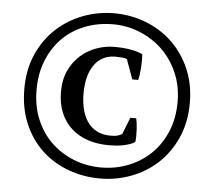

<svg xmlns="http://www.w3.org/2000/svg" viewBox="-51 -697 909 815"><g transform="rotate(5 403.5 -290.0)"><path d="M51 -290Q51 -373 80.5 -438.5Q110 -504 159 -549Q208 -594 271.5 -618Q335 -642 404 -642Q473 -642 536.5 -618Q600 -594 648.5 -549Q697 -504 726.5 -438.5Q756 -373 756 -290Q756 -207 726.5 -141.5Q697 -76 648.5 -31Q600 14 536.5 38Q473 62 404 62Q332 62 267.5 38Q203 14 155 -31Q107 -76 79 -141.5Q51 -207 51 -290ZM103 -290Q103 -221 126.5 -164.5Q150 -108 191 -68.5Q232 -29 287 -7Q342 15 404 15Q466 15 521 -7Q576 -29 616.5 -68.5Q657 -108 680.5 -164.5Q704 -221 704 -290Q704 -359 679 -415.5Q654 -472 612.5 -511.5Q571 -551 516.5 -573Q462 -595 404 -595Q338 -595 282.5 -573Q227 -551 187.5 -511Q148 -471 125.5 -415Q103 -359 103 -290ZM510 -206H535Q539 -191 541 -160.5Q543 -130 540 -106Q531 -99 517.5 -94.5Q504 -90 489 -87Q474 -84 458 -83Q442 -82 429 -82Q380 -82 339.5 -95.5Q299 -109 269.5 -135.5Q240 -162 223.5 -201Q207 -240 207 -291Q207 -343 225.5 -382Q244 -421 273.5 -447Q303 -473 340.5 -486.5Q378 -500 416 -500Q455 -500 486 -494.5Q517 -489 537 -479Q538 -470 538 -455.5Q538 -441 537 -425Q536 -409 534 -394Q532 -379 529 -369H504L474 -452Q467 -457 452 -457.5Q437 -458 423 -459Q366 -458 334.5 -413.5Q303 -369 303 -291Q303 -258 310 -227.5Q317 -197 332.5 -173.5Q348 -150 373 -136.5Q398 -123 433 -123Q453 -123 465.5 -127Q478 -131 482 -135Z"/></g></svg>

Font: PTSerifItalic
Style: Italic
Weight: 400
Italic angle: -12°
Designer: A.Korolkova, O.Umpeleva, V.Yefimov
Foundry: ParaType Ltd
Version: Version 1.000W OFL